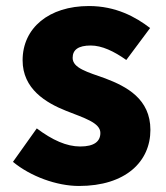

<svg xmlns="http://www.w3.org/2000/svg" viewBox="-20 -603 550 637"><path d="M242 14C397 14 479 -67 479 -172C479 -275 400 -316 329 -343C270 -364 221 -377 221 -411C221 -438 240 -452 281 -452C318 -452 358 -433 399 -404L478 -510C430 -547 364 -583 275 -583C142 -583 55 -510 55 -403C55 -308 132 -262 200 -235C258 -212 313 -196 313 -162C313 -134 293 -117 246 -117C201 -117 154 -138 102 -177L23 -66C81 -18 168 14 242 14Z"/></svg>

Font: Noto Sans CJK HK Black
Style: Regular
Weight: 900
Designer: Ryoko NISHIZUKA 西塚涼子 (kana, bopomofo & ideographs); Paul D. Hunt (Latin, Greek & Cyrillic); Sandoll Communications 산돌커뮤니
Foundry: Adobe
Version: Version 2.004;hotconv 1.0.118;makeotfexe 2.5.65603